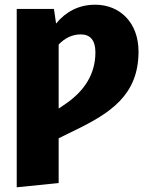

<svg xmlns="http://www.w3.org/2000/svg" viewBox="-20 -571 632 815"><path d="M384 -551C314 -551 259 -521 218 -471L209 -533H51V224L229 206V16L292 -15C448 -90 568 -167 568 -352C568 -475 489 -551 384 -551ZM261 -132 229 -110V-382C254 -408 285 -425 323 -425C363 -425 385 -400 385 -349C385 -255 337 -185 261 -132Z"/></svg>

Font: Fira Sans ExtraBold
Style: Regular
Weight: 800
Designer: bBox Type GmbH & Carrois Corporate GbR & Edenspiekermann AG
Foundry: bBox Type GmbH & Carrois Corporate GbR & Edenspiekermann AG
Version: Version 4.300;PS 004.300;hotconv 1.0.88;makeotf.lib2.5.64775